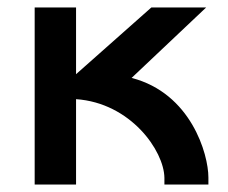

<svg xmlns="http://www.w3.org/2000/svg" viewBox="-20 -495 611 515"><path d="M73 0H184V-229C330 -219 420 -91 421 -18V0H539V-19C539 -82 492 -245 333 -286L533 -475H386L184 -296V-475H73Z"/></svg>

Font: Mint Spirit
Style: Bold
Weight: 700
Designer: HARENDAL Hirwen
Foundry: Arkandis Digital Foundry.
Version: Version 1.004;FFEdit